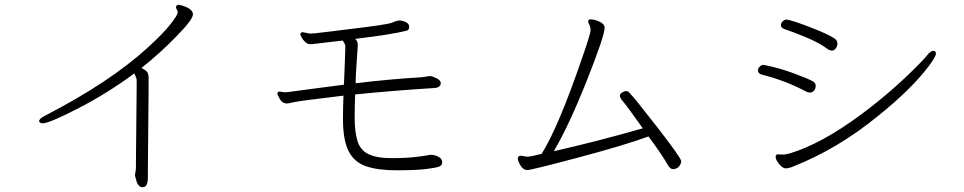

<svg xmlns="http://www.w3.org/2000/svg" viewBox="-20 -734 4040 805"><path d="M159 -217Q147 -217 144 -225Q144 -237 167 -248Q442 -390 600 -535Q666 -595 695.5 -633.5Q725 -672 725 -680.5Q725 -689 721.5 -693.5Q718 -698 718 -703Q718 -714 730 -714Q731 -714 746 -710Q789 -696 789 -674Q789 -652 720 -582Q656 -515 573 -449Q593 -439 598 -430.5Q603 -422 603 -408V-354L600 -26V9Q600 46 584 50L578 51Q557 51 550 17Q547 5 546 3V0L550 -27V-60L553 -367V-398Q553 -404 549.5 -411.5Q546 -419 543 -426Q429 -342 307.5 -279.5Q186 -217 159 -217Z M1250 -599 1280 -593Q1293 -593 1349 -600Q1405 -607 1446 -612Q1606 -631 1624 -639Q1642 -647 1652.5 -648Q1663 -649 1679 -642.5Q1695 -636 1695.5 -622Q1696 -608 1684 -605Q1620 -589 1469 -571Q1480 -562 1480 -546V-543Q1480 -538 1475.5 -475Q1471 -412 1471 -385Q1622 -403 1747 -410L1781 -415H1784Q1794 -414 1811 -405.5Q1828 -397 1828 -386Q1828 -367 1802 -365Q1638 -355 1469 -338Q1467 -290 1467 -237.5Q1467 -185 1478 -145.5Q1489 -106 1523.5 -88.5Q1558 -71 1621.5 -71Q1685 -71 1728 -76.5Q1771 -82 1775.5 -83.5Q1780 -85 1786 -85H1791Q1808 -83 1821 -75Q1834 -67 1834 -53.5Q1834 -40 1820 -35Q1806 -30 1763.5 -25Q1721 -20 1642.5 -20Q1564 -20 1514.5 -37Q1465 -54 1441.5 -100.5Q1418 -147 1418 -235Q1418 -277 1420 -333Q1234 -311 1211.5 -305.5Q1189 -300 1184 -300Q1164 -300 1153.5 -318.5Q1143 -337 1143 -341Q1143 -350 1152 -350L1176 -347Q1183 -347 1258.5 -357.5Q1334 -368 1422 -379Q1424 -417 1425 -451.5Q1426 -486 1427 -509.5Q1428 -533 1428 -540Q1428 -547 1424 -552.5Q1420 -558 1417 -564L1297 -550Q1294 -549 1291 -549H1278Q1269 -549 1259 -558.5Q1249 -568 1244 -578Q1239 -588 1239 -589Q1239 -599 1250 -599Z M2446 -643Q2446 -653 2456.5 -653Q2467 -653 2482 -648Q2515 -636 2515 -618Q2515 -584 2440.5 -396.5Q2366 -209 2302 -100Q2487 -142 2675 -196Q2607 -292 2593 -307.5Q2579 -323 2579 -332.5Q2579 -342 2590 -347Q2597 -352 2604.5 -352Q2612 -352 2615.5 -349Q2619 -346 2636 -326Q2653 -306 2677.5 -274.5Q2702 -243 2730 -208Q2836 -72 2836 -58.5Q2836 -45 2823 -32Q2813 -25 2801.5 -25Q2790 -25 2780 -42Q2758 -82 2699 -162Q2602 -126 2404.5 -73.5Q2207 -21 2191 -21Q2175 -21 2163 -39Q2151 -59 2151 -70Q2151 -81 2165 -81L2191 -77Q2203 -77 2251 -89Q2322 -203 2420 -489Q2456 -592 2456 -606.5Q2456 -621 2451 -630Q2446 -639 2446 -643Z M3279 -652Q3307 -647 3380.5 -618.5Q3454 -590 3480 -572Q3491 -564 3491 -552Q3491 -540 3484 -531Q3477 -522 3468.5 -522Q3460 -522 3452 -527Q3415 -555 3355 -579.5Q3295 -604 3274.5 -610Q3254 -616 3254 -629Q3254 -637 3261.5 -644.5Q3269 -652 3279 -652ZM3258 -86H3263Q3270 -86 3276.5 -87.5Q3283 -89 3292 -91Q3423 -131 3582 -248Q3705 -338 3810 -442Q3852 -483 3867 -502Q3882 -521 3893 -521Q3904 -521 3904 -509Q3904 -497 3875 -458Q3803 -362 3664 -250Q3495 -111 3306 -36Q3287 -28 3274.5 -28Q3262 -28 3247 -46Q3232 -64 3232 -76Q3232 -88 3243.5 -87Q3255 -86 3258 -86ZM3182 -462Q3248 -449 3309.5 -426Q3371 -403 3386 -394Q3400 -387 3400 -374.5Q3400 -362 3393 -354Q3386 -346 3377 -346Q3368 -346 3362 -349Q3274 -396 3175 -421Q3158 -425 3158 -439Q3158 -447 3165 -454.5Q3172 -462 3182 -462Z"/></svg>

Font: LXGW WenKai Light
Style: Regular
Weight: 300
Designer: LXGW / Fontworks Inc.
Foundry: LXGW / Fontworks Inc.
Version: Version 1.501; October 10, 2024